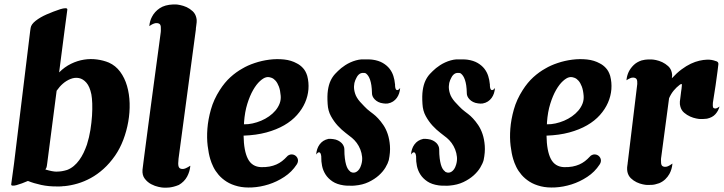

<svg xmlns="http://www.w3.org/2000/svg" viewBox="-20 -838 3276 869"><path d="M472.7 -554.7Q503.4 -541 523.9 -513.2Q544.4 -485.4 554.9 -449.2Q565.4 -413.1 566.7 -371.1Q567.9 -329.1 560.5 -287.1Q553.2 -245.1 538.1 -205.3Q522.9 -165.5 501 -133.8Q476.1 -98.1 448.2 -73.2Q420.4 -48.3 390.9 -32.2Q361.3 -16.1 331.3 -7.3Q301.3 1.5 272.5 4.4H269.5H268.1Q258.3 5.9 249 5.9H243.7H242.2H238.8Q200.2 6.3 166.5 -1Q132.8 -8.3 106.4 -19Q93.3 -13.2 79.3 -8.1Q65.4 -2.9 54.4 0Q43.5 2.9 36.6 2.2Q29.8 1.5 30.8 -4.4L43.5 -97.7L116.7 -698.7Q117.7 -705.1 118.2 -708.5Q118.7 -710.4 118.7 -711.9Q121.1 -728 141.4 -743.9Q161.6 -759.8 190.4 -772.5Q205.1 -778.8 221.9 -785.4Q238.8 -792 252.9 -796.4Q267.1 -800.8 276.4 -800.8Q285.6 -800.8 284.7 -793.9L272 -698.7L247.6 -510.3Q272.5 -535.2 301.5 -549.3Q330.6 -563.5 360.4 -568.1Q390.1 -572.8 419.2 -568.8Q448.2 -564.9 472.7 -554.7ZM373.5 -183.6Q383.8 -216.3 389.2 -250Q394.5 -283.7 396.5 -314.2Q398.4 -344.7 397.5 -369.9Q396.5 -395 393.6 -410.6Q386.2 -446.3 371.1 -463.6Q356 -481 337.4 -484.6Q318.8 -488.3 299.6 -480.7Q280.3 -473.1 264.2 -459Q256.8 -452.6 250 -444.8Q243.2 -437 236.3 -427.2L193.8 -99.6Q193.4 -94.2 192.4 -89.8Q191.9 -87.9 191.9 -86.4Q191.4 -79.6 185.5 -70.8Q202.1 -65.9 214.4 -63.5Q226.6 -61 239.3 -61V-61.5H240.7Q250 -61.5 260.3 -63.2Q270.5 -64.9 283.7 -68.8Q300.3 -75.2 314 -86.7Q327.6 -98.1 338.6 -113.3Q349.6 -128.4 358.2 -146.2Q366.7 -164.1 373.5 -183.6Z M868.7 -757.3Q871.1 -748.5 870.1 -737.3Q869.6 -733.9 869.1 -729Q868.7 -724.1 867.7 -717.8Q867.7 -715.8 867.2 -714.8Q867.2 -712.9 866.9 -710.7Q866.7 -708.5 866.2 -706.1H866.7L788.1 -120.1Q786.6 -107.4 786.6 -98.6Q786.6 -89.8 788.3 -84.5Q790 -79.1 793.9 -76.4Q797.9 -73.7 804.2 -73.2Q812.5 -72.8 818.8 -75.7Q825.2 -78.6 827.1 -79.6Q831.1 -81.5 835.2 -84.2Q839.4 -86.9 840.8 -87.9L841.3 -85.9Q838.9 -61.5 827.1 -39.1Q814.5 -15.6 789.6 -1Q776.4 4.4 765.4 7.1Q754.4 9.8 745.6 10.7Q736.8 11.7 730.2 11.5Q723.6 11.2 719.2 11.2Q713.4 11.2 697.3 7.8Q681.2 4.4 664.3 -4.4Q647.5 -13.2 635.3 -29.1Q623 -44.9 625 -69.8Q626.5 -81.1 629.9 -109.1Q633.3 -137.2 638.7 -176.5Q644 -215.8 650.1 -263.4Q656.2 -311 663.1 -361.1Q669.9 -411.1 676.5 -461.2Q683.1 -511.2 689.2 -555.4Q695.3 -599.6 700 -635.3Q704.6 -670.9 707.5 -691.9Q708 -694.8 708 -697.8Q708 -700.7 708 -703.1Q709 -719.2 705.3 -725.8Q701.7 -732.4 690.9 -733.4Q682.6 -733.9 676.3 -731.2Q669.9 -728.5 668 -727.5Q665 -726.1 661.6 -723.6Q658.2 -721.2 655.8 -719.7Q656.7 -731 659.7 -741.7Q662.6 -752.4 668 -762.2Q679.7 -785.2 702.9 -800.8Q726.1 -816.4 764.2 -817.9H773.9H774.4H775.9Q781.2 -817.9 795.2 -815.2Q809.1 -812.5 824.7 -805.7Q839.4 -798.8 852.1 -787.1Q864.7 -775.4 868.7 -757.3Z M1309.1 -137.7Q1320.3 -133.8 1325.7 -123.5Q1331.1 -113.3 1327.1 -102.1Q1327.1 -101.1 1326.7 -100.6Q1325.7 -98.1 1324.7 -96.7Q1323.7 -95.2 1322.8 -93.3Q1300.8 -59.6 1266.8 -37.4Q1232.9 -15.1 1195.8 -3.4Q1158.7 8.3 1122.1 10.3Q1085.4 12.2 1057.6 5.4Q1027.3 -2 1005.9 -15.6Q984.4 -29.3 969.5 -46.6Q954.6 -64 945.6 -82.5Q936.5 -101.1 931.6 -118.2Q924.3 -142.1 919.9 -178Q915.5 -213.9 918.7 -255.6Q921.9 -297.4 934.6 -342.5Q947.3 -387.7 974.6 -430.2Q996.6 -464.8 1022.7 -488.5Q1048.8 -512.2 1077.1 -527.8Q1100.6 -542 1132.6 -552.7Q1164.6 -563.5 1198.7 -567.9Q1232.9 -572.3 1265.6 -568.8Q1298.3 -565.4 1324.2 -550.8Q1338.9 -543.5 1351.3 -530Q1363.8 -516.6 1370.6 -494.6Q1378.4 -464.8 1376 -433.8Q1373.5 -402.8 1360.6 -373.3Q1347.7 -343.8 1324.2 -317.4Q1300.8 -291 1266.1 -271Q1231.4 -251 1185.5 -238.5Q1139.6 -226.1 1082.5 -224.1Q1083.5 -154.8 1102.1 -118.9Q1120.6 -83 1162.1 -81.5Q1183.1 -81.1 1200 -84.2Q1216.8 -87.4 1230.7 -93.5Q1244.6 -99.6 1256.3 -108.6Q1268.1 -117.7 1278.3 -128.9L1280.3 -130.9L1282.7 -133.3Q1288.1 -137.2 1294.9 -138.7Q1301.3 -140.1 1309.1 -137.7ZM1084 -275.4Q1103 -274.9 1123 -279.3Q1143.1 -283.7 1162.1 -291.7Q1181.2 -299.8 1197.8 -311.5Q1214.4 -323.2 1226.6 -337.6Q1238.8 -352.1 1245.4 -368.9Q1252 -385.7 1250.5 -404.3Q1248.5 -429.7 1242.2 -446.3Q1235.8 -462.9 1227.5 -472.4Q1219.2 -481.9 1209.7 -485.6Q1200.2 -489.3 1192.4 -489.3Q1191.4 -489.3 1190.4 -489Q1189.5 -488.8 1188.5 -488.8Q1186.5 -488.8 1185.5 -488.3H1185.1Q1172.4 -485.4 1156.5 -470.9Q1140.6 -456.5 1125.7 -430.7Q1110.8 -404.8 1099.4 -368.2Q1087.9 -331.5 1084.5 -284.2Q1084.5 -281.7 1084.5 -279.8Q1084.5 -277.8 1084 -275.4Z M1663.6 -416.5Q1663.1 -437 1660.9 -451.7Q1658.7 -466.3 1655 -476.8Q1651.4 -487.3 1647 -493.9Q1642.6 -500.5 1637.7 -504.4Q1637.7 -504.4 1637.2 -504.9L1636.7 -505.4Q1630.4 -509.3 1618.7 -507.8Q1606.9 -506.3 1597.7 -493.7Q1593.3 -486.8 1588.1 -475.1Q1583 -463.4 1582.3 -448Q1581.5 -432.6 1587.2 -414.6Q1592.8 -396.5 1609.4 -377.4Q1612.3 -374.5 1617.4 -368.9Q1622.6 -363.3 1628.7 -356.9Q1634.8 -350.6 1641.6 -344.2Q1648.4 -337.9 1655.3 -333Q1659.7 -329.6 1669.7 -322Q1679.7 -314.5 1691.4 -302Q1703.1 -289.6 1715.1 -272Q1727.1 -254.4 1734.9 -231Q1742.7 -207.5 1744.9 -178.2Q1747.1 -148.9 1739.7 -113.3Q1735.8 -98.6 1724.6 -79.8Q1713.4 -61 1694.3 -43.9Q1675.3 -26.9 1648.2 -13.9Q1621.1 -1 1585.4 2Q1582 2.4 1579.1 2.4Q1576.7 2.4 1573.2 2.7Q1569.8 2.9 1567.4 2.4Q1566.4 2.4 1565.9 2.7Q1565.4 2.9 1564.9 2.9Q1564.5 2.4 1564 2.4H1563.5Q1557.1 2.4 1551.5 2.4Q1545.9 2.4 1540.5 1.5Q1539.1 1.5 1538.1 1.2Q1537.1 1 1536.1 1Q1504.9 -3.4 1484.9 -16.8Q1464.8 -30.3 1453.4 -48.3Q1441.9 -66.4 1437.7 -87.2Q1433.6 -107.9 1434.1 -126.5V-129.9Q1433.1 -139.2 1430.7 -143.6Q1428.2 -147.9 1425 -148.7Q1421.9 -149.4 1418.2 -146.5Q1414.6 -143.6 1411.1 -138.7V-139.6Q1412.1 -151.9 1415.8 -163.1Q1419.4 -174.3 1426.3 -183.8Q1433.1 -193.4 1443.1 -200Q1453.1 -206.5 1466.8 -209.5Q1471.7 -209.5 1477.1 -209.5Q1482.4 -209.5 1487.8 -208.5Q1500.5 -207 1510 -202.1Q1519.5 -197.3 1525.9 -190.9Q1532.2 -184.6 1535.4 -177Q1538.6 -169.4 1538.6 -163.1V-162.1Q1538.6 -138.7 1540.8 -121.6Q1543 -104.5 1546.4 -92.8Q1549.8 -81.1 1554.4 -73.7Q1559.1 -66.4 1564.5 -62.5Q1564.5 -62 1564.9 -62Q1564.9 -62 1565.4 -61Q1566.4 -60.5 1568.6 -59.3Q1570.8 -58.1 1574.7 -57.1Q1578.6 -56.2 1584 -56.9Q1589.4 -57.6 1595 -61.3Q1600.6 -64.9 1606 -72.3Q1611.3 -79.6 1615.2 -92.8Q1620.6 -110.4 1618.9 -127.9Q1617.2 -145.5 1610.8 -161.6Q1604.5 -177.7 1594.5 -191.2Q1584.5 -204.6 1573.2 -213.9Q1562 -223.1 1543.9 -236.8Q1525.9 -250.5 1508.5 -269.3Q1491.2 -288.1 1477.8 -312.5Q1464.4 -336.9 1462.9 -367.7Q1460.4 -404.3 1464.1 -429.4Q1467.8 -454.6 1476.1 -472.4Q1484.4 -490.2 1496.6 -503.4Q1508.8 -516.6 1524.4 -529.8Q1532.2 -536.1 1542.7 -543Q1553.2 -549.8 1565.4 -555.4Q1577.6 -561 1590.8 -564.7Q1604 -568.4 1616.7 -569.3H1617.2H1620.1H1620.6H1637.7H1638.7Q1645 -569.3 1651.1 -569.1Q1657.2 -568.8 1662.6 -568.4L1663.1 -567.9H1665H1666H1666.5Q1693.8 -564 1712.6 -553Q1731.4 -542 1743.2 -526.9Q1754.9 -511.7 1760.5 -493.9Q1766.1 -476.1 1767.6 -458.5Q1767.6 -456.5 1768.1 -455.6V-454.6V-449.7V-449.2Q1769.5 -430.7 1776.9 -430.2Q1784.2 -429.7 1791 -439.9V-439Q1790 -426.8 1786.4 -415.5Q1782.7 -404.3 1775.9 -394.8Q1769 -385.3 1759 -378.7Q1749 -372.1 1735.4 -369.6Q1730.5 -369.1 1725.1 -369.1Q1719.7 -369.1 1714.4 -370.1Q1701.7 -371.6 1692.1 -376.5Q1682.6 -381.3 1676.3 -387.9Q1669.9 -394.5 1666.7 -401.6Q1663.6 -408.7 1663.6 -415.5Z M2092.8 -416.5Q2092.3 -437 2090.1 -451.7Q2087.9 -466.3 2084.2 -476.8Q2080.6 -487.3 2076.2 -493.9Q2071.8 -500.5 2066.9 -504.4Q2066.9 -504.4 2066.4 -504.9L2065.9 -505.4Q2059.6 -509.3 2047.9 -507.8Q2036.1 -506.3 2026.9 -493.7Q2022.5 -486.8 2017.3 -475.1Q2012.2 -463.4 2011.5 -448Q2010.7 -432.6 2016.4 -414.6Q2022 -396.5 2038.6 -377.4Q2041.5 -374.5 2046.6 -368.9Q2051.8 -363.3 2057.9 -356.9Q2064 -350.6 2070.8 -344.2Q2077.6 -337.9 2084.5 -333Q2088.9 -329.6 2098.9 -322Q2108.9 -314.5 2120.6 -302Q2132.3 -289.6 2144.3 -272Q2156.2 -254.4 2164.1 -231Q2171.9 -207.5 2174.1 -178.2Q2176.3 -148.9 2168.9 -113.3Q2165 -98.6 2153.8 -79.8Q2142.6 -61 2123.5 -43.9Q2104.5 -26.9 2077.4 -13.9Q2050.3 -1 2014.6 2Q2011.2 2.4 2008.3 2.4Q2005.9 2.4 2002.4 2.7Q1999 2.9 1996.6 2.4Q1995.6 2.4 1995.1 2.7Q1994.6 2.9 1994.1 2.9Q1993.7 2.4 1993.2 2.4H1992.7Q1986.3 2.4 1980.7 2.4Q1975.1 2.4 1969.7 1.5Q1968.3 1.5 1967.3 1.2Q1966.3 1 1965.3 1Q1934.1 -3.4 1914.1 -16.8Q1894 -30.3 1882.6 -48.3Q1871.1 -66.4 1866.9 -87.2Q1862.8 -107.9 1863.3 -126.5V-129.9Q1862.3 -139.2 1859.9 -143.6Q1857.4 -147.9 1854.2 -148.7Q1851.1 -149.4 1847.4 -146.5Q1843.8 -143.6 1840.3 -138.7V-139.6Q1841.3 -151.9 1845 -163.1Q1848.6 -174.3 1855.5 -183.8Q1862.3 -193.4 1872.3 -200Q1882.3 -206.5 1896 -209.5Q1900.9 -209.5 1906.2 -209.5Q1911.6 -209.5 1917 -208.5Q1929.7 -207 1939.2 -202.1Q1948.7 -197.3 1955.1 -190.9Q1961.4 -184.6 1964.6 -177Q1967.8 -169.4 1967.8 -163.1V-162.1Q1967.8 -138.7 1970 -121.6Q1972.2 -104.5 1975.6 -92.8Q1979 -81.1 1983.6 -73.7Q1988.3 -66.4 1993.7 -62.5Q1993.7 -62 1994.1 -62Q1994.1 -62 1994.6 -61Q1995.6 -60.5 1997.8 -59.3Q2000 -58.1 2003.9 -57.1Q2007.8 -56.2 2013.2 -56.9Q2018.6 -57.6 2024.2 -61.3Q2029.8 -64.9 2035.2 -72.3Q2040.5 -79.6 2044.4 -92.8Q2049.8 -110.4 2048.1 -127.9Q2046.4 -145.5 2040 -161.6Q2033.7 -177.7 2023.7 -191.2Q2013.7 -204.6 2002.4 -213.9Q1991.2 -223.1 1973.1 -236.8Q1955.1 -250.5 1937.7 -269.3Q1920.4 -288.1 1907 -312.5Q1893.6 -336.9 1892.1 -367.7Q1889.6 -404.3 1893.3 -429.4Q1897 -454.6 1905.3 -472.4Q1913.6 -490.2 1925.8 -503.4Q1938 -516.6 1953.6 -529.8Q1961.4 -536.1 1971.9 -543Q1982.4 -549.8 1994.6 -555.4Q2006.8 -561 2020 -564.7Q2033.2 -568.4 2045.9 -569.3H2046.4H2049.3H2049.8H2066.9H2067.9Q2074.2 -569.3 2080.3 -569.1Q2086.4 -568.8 2091.8 -568.4L2092.3 -567.9H2094.2H2095.2H2095.7Q2123 -564 2141.8 -553Q2160.6 -542 2172.4 -526.9Q2184.1 -511.7 2189.7 -493.9Q2195.3 -476.1 2196.8 -458.5Q2196.8 -456.5 2197.3 -455.6V-454.6V-449.7V-449.2Q2198.7 -430.7 2206.1 -430.2Q2213.4 -429.7 2220.2 -439.9V-439Q2219.2 -426.8 2215.6 -415.5Q2211.9 -404.3 2205.1 -394.8Q2198.2 -385.3 2188.2 -378.7Q2178.2 -372.1 2164.6 -369.6Q2159.7 -369.1 2154.3 -369.1Q2148.9 -369.1 2143.6 -370.1Q2130.9 -371.6 2121.3 -376.5Q2111.8 -381.3 2105.5 -387.9Q2099.1 -394.5 2095.9 -401.6Q2092.8 -408.7 2092.8 -415.5Z M2680.2 -137.7Q2691.4 -133.8 2696.8 -123.5Q2702.1 -113.3 2698.2 -102.1Q2698.2 -101.1 2697.8 -100.6Q2696.8 -98.1 2695.8 -96.7Q2694.8 -95.2 2693.8 -93.3Q2671.9 -59.6 2637.9 -37.4Q2604 -15.1 2566.9 -3.4Q2529.8 8.3 2493.2 10.3Q2456.5 12.2 2428.7 5.4Q2398.4 -2 2377 -15.6Q2355.5 -29.3 2340.6 -46.6Q2325.7 -64 2316.7 -82.5Q2307.6 -101.1 2302.7 -118.2Q2295.4 -142.1 2291 -178Q2286.6 -213.9 2289.8 -255.6Q2293 -297.4 2305.7 -342.5Q2318.4 -387.7 2345.7 -430.2Q2367.7 -464.8 2393.8 -488.5Q2419.9 -512.2 2448.2 -527.8Q2471.7 -542 2503.7 -552.7Q2535.6 -563.5 2569.8 -567.9Q2604 -572.3 2636.7 -568.8Q2669.4 -565.4 2695.3 -550.8Q2710 -543.5 2722.4 -530Q2734.9 -516.6 2741.7 -494.6Q2749.5 -464.8 2747.1 -433.8Q2744.6 -402.8 2731.7 -373.3Q2718.8 -343.8 2695.3 -317.4Q2671.9 -291 2637.2 -271Q2602.5 -251 2556.6 -238.5Q2510.7 -226.1 2453.6 -224.1Q2454.6 -154.8 2473.1 -118.9Q2491.7 -83 2533.2 -81.5Q2554.2 -81.1 2571 -84.2Q2587.9 -87.4 2601.8 -93.5Q2615.7 -99.6 2627.4 -108.6Q2639.2 -117.7 2649.4 -128.9L2651.4 -130.9L2653.8 -133.3Q2659.2 -137.2 2666 -138.7Q2672.4 -140.1 2680.2 -137.7ZM2455.1 -275.4Q2474.1 -274.9 2494.1 -279.3Q2514.2 -283.7 2533.2 -291.7Q2552.2 -299.8 2568.8 -311.5Q2585.4 -323.2 2597.7 -337.6Q2609.9 -352.1 2616.5 -368.9Q2623 -385.7 2621.6 -404.3Q2619.6 -429.7 2613.3 -446.3Q2606.9 -462.9 2598.6 -472.4Q2590.3 -481.9 2580.8 -485.6Q2571.3 -489.3 2563.5 -489.3Q2562.5 -489.3 2561.5 -489Q2560.5 -488.8 2559.6 -488.8Q2557.6 -488.8 2556.6 -488.3H2556.2Q2543.5 -485.4 2527.6 -470.9Q2511.7 -456.5 2496.8 -430.7Q2481.9 -404.8 2470.5 -368.2Q2459 -331.5 2455.6 -284.2Q2455.6 -281.7 2455.6 -279.8Q2455.6 -277.8 2455.1 -275.4Z M3236.3 -355Q3231.4 -336.4 3218 -321.3Q3204.6 -306.2 3179.7 -300.8Q3168.9 -299.3 3161.1 -299.3Q3153.3 -299.3 3148.4 -299.3Q3143.6 -299.3 3130.9 -301.8Q3118.2 -304.2 3103.8 -310.5Q3089.4 -316.9 3076.4 -327.9Q3063.5 -338.9 3059.1 -356.4Q3056.2 -365.2 3057.1 -378.4Q3058.1 -384.3 3059.3 -395.3Q3060.5 -406.2 3062.5 -421.4Q3063 -423.3 3063 -425Q3063 -426.8 3063.5 -428.7Q3064.5 -432.6 3064.7 -436.5Q3064.9 -440.4 3065.4 -444.8Q3065.9 -445.8 3065.9 -447.8V-449.2Q3068.4 -462.9 3057.1 -454.6Q3056.6 -454.6 3055.7 -453.6Q3041.5 -442.9 3029.3 -428.2Q3017.1 -413.6 3008.3 -393.6L2972.7 -126.5Q2972.2 -125.5 2972.2 -123.5Q2971.7 -120.6 2971.7 -117.9Q2971.7 -115.2 2971.7 -112.8Q2971.2 -97.2 2974.6 -90.6Q2978 -84 2988.3 -83Q2996.1 -82.5 3002.2 -85.2Q3008.3 -87.9 3009.8 -88.9Q3013.7 -91.3 3017.8 -94Q3022 -96.7 3023.4 -97.7V-96.2Q3021 -71.3 3009.8 -50.8Q3002.4 -37.6 2991 -26.6Q2979.5 -15.6 2963.4 -8.8Q2942.9 -1.5 2928.7 -1.2Q2914.6 -1 2907.7 -1Q2902.3 -1 2889.2 -3.7Q2876 -6.3 2861.3 -13.2Q2847.2 -20 2835.4 -31.2Q2823.7 -42.5 2819.8 -59.6Q2817.9 -68.8 2818.4 -79.6Q2818.8 -83 2819.3 -87.6Q2819.8 -92.3 2820.8 -98.1V-101.1Q2821.3 -102.1 2821.3 -103L2864.3 -458Q2865.2 -473.1 2861.3 -479.5Q2857.4 -485.8 2847.2 -486.8Q2839.4 -487.3 2833.3 -484.4Q2827.1 -481.4 2825.2 -480.5Q2822.8 -479.5 2820.3 -477.8Q2817.9 -476.1 2815.4 -474.6Q2816.9 -494.1 2825.2 -512.2Q2833.5 -529.3 2847.7 -543.2Q2861.8 -557.1 2883.8 -564.5Q2900.9 -568.8 2912.4 -568.8Q2923.8 -568.8 2930.2 -568.8Q2935.5 -568.8 2949 -566.2Q2962.4 -563.5 2977.5 -556.6Q2991.7 -549.8 3004.2 -538.6Q3016.6 -527.3 3020.5 -509.8Q3021.5 -505.4 3022 -500.5Q3022.5 -495.6 3021.5 -490.2Q3021.5 -488.8 3021.2 -487.3Q3021 -485.8 3021 -483.9Q3043 -507.8 3064.7 -523.9Q3086.4 -540 3106.7 -549.6Q3127 -559.1 3145.3 -563.2Q3163.6 -567.4 3179.2 -567.9Q3190.9 -568.4 3200.9 -566.7Q3210.9 -564.9 3218.3 -562Q3232.9 -559.1 3231.4 -546.9L3227.5 -515.1L3218.8 -451.7L3208.5 -385.7L3206.5 -372.6Q3205.6 -358.4 3207 -353.3Q3208.5 -348.1 3215.3 -347.2Q3219.7 -346.7 3223.4 -348.1Q3227.1 -349.6 3228 -350.6V-350.1Q3229 -351.1 3230.5 -351.8Q3231.9 -352.5 3232.9 -353.5L3235.8 -355.5Z"/></svg>

Font: Brush Lettering One
Style: Bold Italic
Weight: 400
Italic angle: -7°
Designer: Eben Sorkin
Foundry: Eben Sorkin
Version: Version 1.001